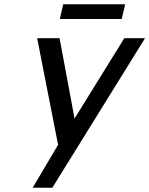

<svg xmlns="http://www.w3.org/2000/svg" viewBox="-20 -679 699 899"><path d="M252 -1 154 -500H259L329 -124L562 -500H659L225 200H133ZM260 -590 276 -659H566L550 -590Z"/></svg>

Font: Perun
Style: Italic
Weight: 400
Italic angle: -12°
Foundry: Copyright (c) Stefan Peev, Context Ltd, 2016
Version: Version 1.027